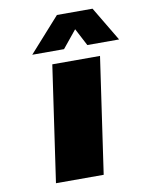

<svg xmlns="http://www.w3.org/2000/svg" viewBox="-86 -831 682 892"><g transform="rotate(-10 255.0 -384.5)"><path d="M100.1 -606.9 245.1 -769H413.1L509.8 -606.9H359.9L316.9 -689L250 -606.9ZM105 0 184.1 -546.9H409.2L330.1 0Z"/></g></svg>

Font: Trueno Black
Style: Italic
Weight: 900
Designer: Julieta Ulanovsky
Foundry: Julieta Ulanovsky
Version: Version 3.001b | FøM Fix